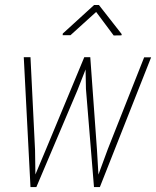

<svg xmlns="http://www.w3.org/2000/svg" viewBox="-20 -761 635 781"><path d="M122.6 -150.4 124 -51.3 167.5 -154.8 322.8 -528.3H347.2L374.5 -150.4L380.4 -50.8L418.9 -155.3L566.4 -527.8H594.7L386.2 0H362.3L329.6 -399.4L328.1 -478.5L295.4 -395L127.9 0H104L76.7 -528.3H104ZM475.1 -622.1 474.1 -617.2 442.4 -616.7 371.1 -712.4 266.6 -617.7H234.9L235.4 -624.5L362.8 -740.7H382.3Z"/></svg>

Font: Roboto Mono Thin
Style: Italic
Weight: 250
Designer: Google
Version: Version 2.000985; 2015; ttfautohint (v1.3)